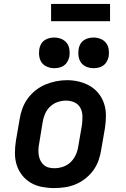

<svg xmlns="http://www.w3.org/2000/svg" viewBox="-20 -949 640 977"><path d="M255 8Q224 8 193 2Q162 -4 136.5 -19Q111 -34 92.5 -57.5Q74 -81 65 -109.5Q56 -138 56 -169.5Q56 -201 61 -233L80 -343Q84 -370 94 -397Q104 -424 121 -447.5Q138 -471 161.5 -489.5Q185 -508 211.5 -519Q238 -530 265.5 -535.5Q293 -541 321 -541Q353 -541 383 -533.5Q413 -526 438.5 -511Q464 -496 482.5 -472.5Q501 -449 510 -420.5Q519 -392 519 -360.5Q519 -329 514 -297L495 -187Q491 -160 481.5 -133Q472 -106 455 -82.5Q438 -59 414.5 -40.5Q391 -22 364.5 -11Q338 0 310 4Q282 8 255 8ZM257 -93Q279 -93 301 -100.5Q323 -108 339.5 -124Q356 -140 365.5 -161Q375 -182 378 -203L397 -313Q400 -336 399.5 -358.5Q399 -381 389 -400Q379 -419 359 -428Q339 -437 316 -437Q294 -437 272.5 -429.5Q251 -422 234.5 -406Q218 -390 209 -369Q200 -348 197 -327L179 -217Q176 -202 175.5 -187Q175 -172 177.5 -157.5Q180 -143 186.5 -130.5Q193 -118 203.5 -109Q214 -100 228 -96.5Q242 -93 257 -93ZM456 -602Q438 -602 420.5 -609Q403 -616 393 -629.5Q383 -643 380 -661.5Q377 -680 380 -699Q382 -712 388.5 -724Q395 -736 406.5 -744Q418 -752 431 -755Q444 -758 456 -758Q475 -758 492 -751Q509 -744 519.5 -730.5Q530 -717 533 -698.5Q536 -680 533 -661Q530 -648 523.5 -636Q517 -624 506 -616Q495 -608 482 -605Q469 -602 456 -602ZM256 -602Q238 -602 220.5 -609Q203 -616 193 -629.5Q183 -643 180 -661.5Q177 -680 180 -699Q182 -712 188.5 -724Q195 -736 206.5 -744Q218 -752 231 -755Q244 -758 256 -758Q275 -758 292 -751Q309 -744 319.5 -730.5Q330 -717 333 -698.5Q336 -680 333 -661Q330 -648 323.5 -636Q317 -624 306 -616Q295 -608 282 -605Q269 -602 256 -602ZM240 -841V-929H540V-841Z"/></svg>

Font: Iosevka Slab Extended Oblique
Style: Bold
Weight: 700
Width: 7
Italic angle: -9°
Monospace: yes
Designer: Belleve Invis
Foundry: Belleve Invis
Version: Version 11.1.1; ttfautohint (v1.8.3)